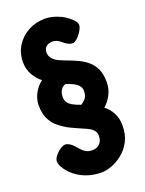

<svg xmlns="http://www.w3.org/2000/svg" viewBox="-172 -800 830 1102"><g transform="rotate(-20 243.0 -249.5)"><path d="M254 221Q210 221 175.5 210.5Q141 200 115.5 184Q90 168 74.5 152Q59 136 52 125Q29 93 31 71Q33 49 65 20Q97 -7 120 0.5Q143 8 166 36Q182 55 194.5 65.5Q207 76 219.5 79.5Q232 83 248 83Q261 83 275 76.5Q289 70 298.5 55.5Q308 41 308 16Q308 -4 295 -18Q282 -32 259 -42.5Q236 -53 209 -64.5Q182 -76 155 -90Q126 -106 100 -128Q74 -150 58.5 -183Q43 -216 43 -264Q43 -289 51.5 -313Q60 -337 75.5 -358.5Q91 -380 111 -394Q83 -414 63 -449.5Q43 -485 43 -527Q43 -584 70.5 -627Q98 -670 144 -695Q190 -720 246 -720Q269 -720 293 -714Q317 -708 342.5 -695.5Q368 -683 392 -662Q418 -639 419.5 -621Q421 -603 399 -572Q375 -538 354.5 -533.5Q334 -529 304 -551Q295 -559 285.5 -566Q276 -573 265 -577.5Q254 -582 242 -582Q230 -582 217.5 -577.5Q205 -573 197 -562.5Q189 -552 189 -534Q189 -511 203.5 -495Q218 -479 241.5 -468.5Q265 -458 293.5 -447.5Q322 -437 351 -423Q380 -409 403.5 -388.5Q427 -368 441.5 -336.5Q456 -305 456 -257Q456 -215 437 -179.5Q418 -144 392 -123Q419 -105 437.5 -70.5Q456 -36 456 6Q456 64 434.5 104.5Q413 145 380.5 170.5Q348 196 314 208.5Q280 221 254 221ZM274 -184Q288 -193 297.5 -202.5Q307 -212 311.5 -224.5Q316 -237 316 -255Q316 -268 309.5 -279Q303 -290 291.5 -298.5Q280 -307 264 -314Q248 -321 231 -327Q210 -322 199.5 -304Q189 -286 189 -263Q189 -249 193 -238.5Q197 -228 205 -220Q213 -212 223.5 -206Q234 -200 246.5 -194.5Q259 -189 274 -184Z"/></g></svg>

Font: Fredoka Condensed SemiBold
Style: Regular
Weight: 600
Width: 3
Designer: Ben Nathan
Foundry: Milena B. Brandão, Ben Nathan
Version: Version 2.001